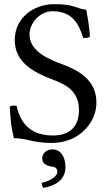

<svg xmlns="http://www.w3.org/2000/svg" viewBox="-20 -678 525 924"><path d="M395 -631C337 -639 339 -658 241 -658C140 -658 51 -591 51 -485C51 -380 138 -332 226 -298C286 -275 360 -247 360 -149C360 -68 315 -26 235 -26C142 -26 82 -69 60 -168C47 -172 37 -170 27 -165C31 -88 35 -62 47 -13C110 -13 138 10 227 10C272 10 315 -1 350 -23C408 -59 444 -120 444 -184C444 -290 364 -337 282 -368C222 -390 122 -428 122 -512C122 -568 173 -624 232 -624C329 -624 360 -562 380 -496C391 -494 404 -495 413 -502C409 -550 405 -578 395 -631ZM233 41C204 41 183 60 183 84C183 111 208 120 225 123C243 125 256 129 256 149C256 167 230 191 181 202C181 211 183 220 189 226C246 217 295 187 295 127C295 75 271 41 233 41Z"/></svg>

Font: Libertinus Serif
Style: Regular
Weight: 400
Designer: Philipp H. Poll, Khaled Hosny
Foundry: Caleb Maclennan
Version: Version 7.050;RELEASE